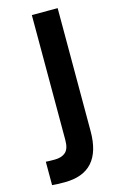

<svg xmlns="http://www.w3.org/2000/svg" viewBox="-111 -746 478 793"><g transform="rotate(-15 128.0 -349.0)"><path d="M9.8 0V-100.1Q22 -99.1 47.9 -99.1Q77.6 -99.1 94.2 -113.8Q110.8 -128.4 110.8 -166V-700.2H221.2V-173.8Q221.2 2 63 2Q27.8 2 9.8 0Z"/></g></svg>

Font: Bebas Neue Bold
Style: Regular
Weight: 700
Designer: Ryoichi Tsunekawa
Foundry: Ryoichi Tsunekawa
Version: Version 1.300